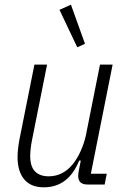

<svg xmlns="http://www.w3.org/2000/svg" viewBox="-20 -788 544 820"><path d="M181 -512 117 -191Q113 -172 111 -153Q109 -134 109 -122Q109 -77 129.5 -56Q150 -35 188 -35Q219 -35 245 -48.5Q271 -62 291 -87Q311 -112 325.5 -145Q340 -178 347 -211L407 -512H461L368 -46H436L427 0H354Q314 0 314 -36Q314 -42 315 -50.5Q316 -59 318 -66L325 -102H318Q272 12 167 12Q112 12 83.5 -22Q55 -56 55 -117Q55 -149 63 -192L127 -512ZM234 -746 283 -768 343 -601 310 -586Z"/></svg>

Font: IBM Plex Sans Cond Light
Style: Italic
Weight: 300
Width: 3
Italic angle: -11°
Designer: Mike Abbink, Paul van der Laan, Pieter van Rosmalen
Foundry: Bold Monday
Version: Version 1.3